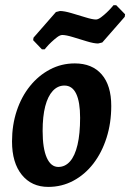

<svg xmlns="http://www.w3.org/2000/svg" viewBox="-20 -722 511 754"><path d="M169.4 12Q104.2 12 65.7 -35.4Q27.2 -82.9 27.2 -166.4Q27.2 -231.1 45.7 -286.7Q64.1 -342.2 97.7 -383.9Q131.3 -425.6 176.4 -449.3Q221.4 -473 273.6 -473Q341.9 -473 379.4 -429.7Q416.9 -386.5 416.9 -306Q416.9 -238.6 398.4 -180.8Q380 -122.9 346.7 -79.6Q313.4 -36.4 268 -12.2Q222.7 12 169.4 12ZM209 -66.4Q235.7 -66.4 254.9 -88.1Q274.2 -109.8 284.4 -153.2Q294.6 -196.6 294.6 -259.5Q294.6 -321.6 279.2 -353.8Q263.8 -386 233 -386Q206.8 -386 187.3 -365.1Q167.9 -344.2 157.6 -304.6Q147.4 -265 147.4 -207.9Q147.4 -139.2 163.6 -102.8Q179.8 -66.4 209 -66.4ZM144.5 -528.3 110.2 -564.2 111.6 -574.1 199.7 -674.8 215.6 -678.8Q232 -678.8 260.2 -670.6Q288.4 -662.4 315.8 -653.9Q343.3 -645.4 356.8 -645.4Q365.1 -645.4 376.8 -654.1Q388.5 -662.8 399.7 -673.5Q411 -684.3 418.4 -693Q425.9 -701.7 425.9 -701.7H436.3L471.2 -665.9L469.8 -655.9L381.7 -555.2L365.2 -551.2Q348.7 -551.2 320.9 -559.7Q293 -568.2 266.1 -576.4Q239.2 -584.6 224.8 -584.6Q215.8 -584.6 204.3 -575.9Q192.9 -567.2 181.5 -556.5Q170 -545.7 162.8 -537Q155.5 -528.3 155.5 -528.3Z"/></svg>

Font: Alegreya
Style: Italic
Weight: 400
Italic angle: -7°
Designer: Juan Pablo del Peral
Foundry: Huerta Tipografica
Version: Version 2.009